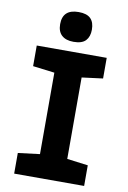

<svg xmlns="http://www.w3.org/2000/svg" viewBox="-101 -994 701 1054"><g transform="rotate(10 250.0 -467.5)"><path d="M55 0V-115L176 -130V-584L55 -599V-714H445V-599L328 -584V-130L445 -115V0ZM250 -769Q207 -769 184 -790Q161 -811 161 -852Q161 -935 250 -935Q296 -935 317 -914Q338 -893 338 -852Q338 -813 317.5 -791Q297 -769 250 -769Z"/></g></svg>

Font: Noto Sans Mono ExtraCondensed Black
Style: Regular
Weight: 900
Width: 2
Designer: Monotype Design Team
Foundry: Monotype Imaging Inc.
Version: Version 2.014